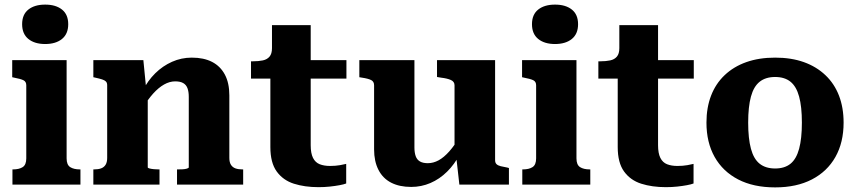

<svg xmlns="http://www.w3.org/2000/svg" viewBox="-20 -801 3717 833"><path d="M176 -610Q130 -610 103 -632Q76 -654 76 -696Q76 -738 103 -759.5Q130 -781 176 -781Q222 -781 249 -759.5Q276 -738 276 -696Q276 -654 249 -632Q222 -610 176 -610ZM269 -540V-114Q269 -86 284.5 -76Q300 -66 327 -66H329V0H34V-66H36Q63 -66 78.5 -76Q94 -86 94 -114V-431Q94 -447 81.5 -453Q69 -459 42 -464L33 -466V-540Z M385 0V-66H388Q406 -66 418.5 -70.5Q431 -75 438 -86Q445 -97 445 -116V-431Q445 -442 439.5 -447.5Q434 -453 423 -456.5Q412 -460 394 -464L385 -466V-540H602L614 -418L621 -415V-75Q621 -72 629 -70Q637 -68 648 -67Q659 -66 668 -66H672V0ZM1035 0H748V-66H751Q761 -66 772 -66.5Q783 -67 791 -69.5Q799 -72 799 -75V-381Q799 -403 793.5 -418Q788 -433 775 -440.5Q762 -448 740 -448Q716 -448 692 -434.5Q668 -421 644.5 -395Q621 -369 596 -328L599 -407Q621 -451 653.5 -483Q686 -515 726.5 -533Q767 -551 812 -551Q864 -551 900 -532.5Q936 -514 955.5 -477.5Q975 -441 975 -387V-116Q975 -97 982 -86Q989 -75 1001.5 -70.5Q1014 -66 1032 -66H1035Z M1069 -460V-535H1077Q1102 -535 1120.5 -539Q1139 -543 1149.5 -555.5Q1160 -568 1160 -592L1264 -540H1483V-460ZM1328 -171Q1328 -136 1338 -116Q1348 -96 1367 -88.5Q1386 -81 1412 -81Q1436 -81 1455.5 -84.5Q1475 -88 1482 -90V-5Q1472 -1 1453 2.5Q1434 6 1411 8.5Q1388 11 1362 11Q1302 11 1255 -4Q1208 -19 1180.5 -57Q1153 -95 1153 -163V-522L1160 -530V-692H1328Z M1778 -540V-161Q1778 -139 1783.5 -123.5Q1789 -108 1802 -100.5Q1815 -93 1836 -93Q1860 -93 1883 -105.5Q1906 -118 1929.5 -144.5Q1953 -171 1977 -212L1975 -132Q1952 -88 1919.5 -56Q1887 -24 1847.5 -7Q1808 10 1764 10Q1713 10 1677 -8.5Q1641 -27 1622 -64Q1603 -101 1603 -153V-431Q1603 -447 1590.5 -453.5Q1578 -460 1551 -464L1539 -466V-540ZM2128 -540V-106Q2128 -95 2134 -89Q2140 -83 2152 -80Q2164 -77 2181 -74L2188 -72V0H1973L1959 -124L1952 -130V-431Q1952 -447 1936 -454Q1920 -461 1894 -464L1876 -467V-540Z M2388 -610Q2342 -610 2315 -632Q2288 -654 2288 -696Q2288 -738 2315 -759.5Q2342 -781 2388 -781Q2434 -781 2461 -759.5Q2488 -738 2488 -696Q2488 -654 2461 -632Q2434 -610 2388 -610ZM2481 -540V-114Q2481 -86 2496.5 -76Q2512 -66 2539 -66H2541V0H2246V-66H2248Q2275 -66 2290.5 -76Q2306 -86 2306 -114V-431Q2306 -447 2293.5 -453Q2281 -459 2254 -464L2245 -466V-540Z M2576 -460V-535H2584Q2609 -535 2627.5 -539Q2646 -543 2656.5 -555.5Q2667 -568 2667 -592L2771 -540H2990V-460ZM2835 -171Q2835 -136 2845 -116Q2855 -96 2874 -88.5Q2893 -81 2919 -81Q2943 -81 2962.5 -84.5Q2982 -88 2989 -90V-5Q2979 -1 2960 2.5Q2941 6 2918 8.5Q2895 11 2869 11Q2809 11 2762 -4Q2715 -19 2687.5 -57Q2660 -95 2660 -163V-522L2667 -530V-692H2835Z M3640 -269Q3640 -183 3604.5 -120Q3569 -57 3502.5 -22.5Q3436 12 3343 12Q3249 12 3182.5 -22.5Q3116 -57 3080.5 -120Q3045 -183 3045 -269Q3045 -334 3065 -386Q3085 -438 3124 -475Q3163 -512 3218 -531.5Q3273 -551 3343 -551Q3413 -551 3467.5 -531.5Q3522 -512 3561 -475Q3600 -438 3620 -386Q3640 -334 3640 -269ZM3226 -269Q3226 -200 3238 -155.5Q3250 -111 3276 -90.5Q3302 -70 3343 -70Q3384 -70 3409.5 -90.5Q3435 -111 3447 -155.5Q3459 -200 3459 -269Q3459 -338 3447 -382Q3435 -426 3409.5 -446.5Q3384 -467 3343 -467Q3302 -467 3276 -446.5Q3250 -426 3238 -382Q3226 -338 3226 -269Z"/></svg>

Font: Roboto Serif
Style: Bold
Weight: 700
Designer: Greg Gazdowicz
Foundry: Commercial Type
Version: Version 1.008